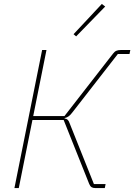

<svg xmlns="http://www.w3.org/2000/svg" viewBox="-20 -951 679 971"><path d="M53 0 193 -698H215L148 -364H306L551 -679Q559 -690 568 -694Q577 -698 590 -698H639L635 -678H576L348 -385Q337 -370 327.5 -363Q318 -356 307 -354L306 -352Q316 -351 322 -345.5Q328 -340 332 -328L455 -20H514L510 0H461Q450 0 443 -4.5Q436 -9 431 -21L302 -344H144L75 0ZM512 -918 365 -767 352 -778 495 -931Z"/></svg>

Font: IBM Plex Sans Thin
Style: Italic
Weight: 250
Italic angle: -11.31°
Designer: Mike Abbink, Paul van der Laan, Pieter van Rosmalen
Foundry: Bold Monday
Version: Version 3.201